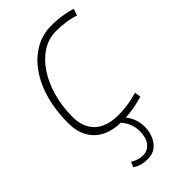

<svg xmlns="http://www.w3.org/2000/svg" viewBox="-235 -610 899 899"><g transform="rotate(-45 214.5 -161.0)"><path d="M214 10Q157 10 116 -10.5Q75 -31 53.5 -70Q32 -109 32 -163Q32 -245 51 -314Q70 -383 106 -434Q142 -485 191 -513.5Q240 -542 299 -542Q322 -542 343 -540Q364 -538 386 -534Q408 -530 429 -523L418 -490Q387 -500 357 -504Q327 -508 296 -508Q247 -508 205.5 -481.5Q164 -455 133 -408.5Q102 -362 84.5 -300.5Q67 -239 67 -168Q67 -122 86 -89Q105 -56 140 -39.5Q175 -23 223 -23Q250 -23 272.5 -25.5Q295 -28 315.5 -32.5Q336 -37 354 -42L359 -12Q339 -6 317 -1Q295 4 269.5 7Q244 10 214 10ZM102 199 112 173Q128 183 143 187.5Q158 192 174 192Q205 192 224 167.5Q243 143 243 101Q243 72 232 47Q221 22 197 -1H231Q251 17 262.5 44Q274 71 274 103Q274 134 262.5 161Q251 188 230 204Q209 220 177 220Q156 220 138 215.5Q120 211 102 199Z"/></g></svg>

Font: Georama ExtraCondensed Thin ExtraLight
Style: Italic
Weight: 250
Italic angle: -9°
Version: Version 1.001